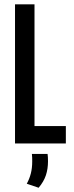

<svg xmlns="http://www.w3.org/2000/svg" viewBox="-20 -659 339 882"><path d="M138.5 0H49V-639H138.5ZM102.5 -80H282.5V0H102.5ZM198.5 48Q199.5 54.5 200 63Q200.5 71.5 200.5 82Q200.5 117 190.8 146.2Q181 175.5 157.5 203.5L103 185Q115 163.5 121.5 138.5Q128 113.5 128 82.5Q128 74 127.8 65.5Q127.5 57 126.5 48Z"/></svg>

Font: Anek Latin Condensed Medium
Style: Regular
Weight: 500
Width: 3
Designer: Yesha Goshar
Foundry: Ek Type
Version: Version 1.003